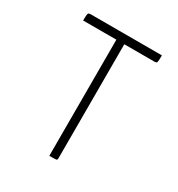

<svg xmlns="http://www.w3.org/2000/svg" viewBox="-128 -585 621 670"><g transform="rotate(30 182.5 -250.0)"><path d="M199 -468V-10Q199 -2 195.5 -1Q192 0 167 0V-468H33Q33 -490 35 -495Q37 -500 44 -500H332Q332 -478 330.5 -473Q329 -468 321 -468Z"/></g></svg>

Font: Yanone Kaffeesatz Thin
Style: Regular
Weight: 250
Designer: Yanone (Cyrillic: Daniel Pouzeot)
Foundry: Yanone
Version: Version 1.003;PS 001.003;hotconv 1.0.88;makeotf.lib2.5.64775